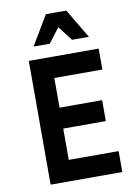

<svg xmlns="http://www.w3.org/2000/svg" viewBox="-98 -976 733 1039"><g transform="rotate(-10 268.0 -456.5)"><path d="M488 -115V0H94V-680H478V-565H214V-402H448V-287H214V-115ZM344 -752 283 -832 222 -752H133L229 -913H341L437 -752Z"/></g></svg>

Font: Inria Sans
Style: Bold
Weight: 700
Designer: Black Foundry Team
Foundry: Black Foundry
Version: Version 1.2; ttfautohint (v1.8.3)